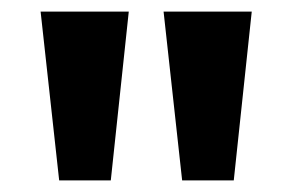

<svg xmlns="http://www.w3.org/2000/svg" viewBox="-20 -725 504 331"><path d="M82 -414 50 -705H202L171 -414ZM294 -414 262 -705H414L383 -414Z"/></svg>

Font: Nunito Sans 8pt
Style: Bold
Weight: 700
Version: Version 3.101;gftools[0.9.27]